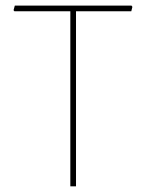

<svg xmlns="http://www.w3.org/2000/svg" viewBox="-20 -657 515 677"><path d="M442.9 -617.2H248V0H228V-617.2H30.8L27.8 -621.1L32.2 -637.2H443.8L446.8 -632.8Z"/></svg>

Font: Datalegreya
Style: Thin
Weight: 250
Designer: Figs Lab
Foundry: Figs Lab
Version: Version 1.002;PS 001.002;hotconv 1.0.70;makeotf.lib2.5.58329